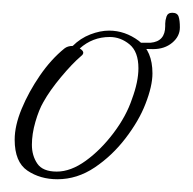

<svg xmlns="http://www.w3.org/2000/svg" viewBox="-20 -277 302 301"><path d="M70 4Q43 4 23 -9.5Q3 -23 3 -58Q3 -80 14 -106.5Q25 -133 42.5 -158.5Q60 -184 81 -201Q86 -205 94 -205Q106 -217 121.5 -223Q137 -229 151 -229Q176 -229 197.5 -213Q219 -197 219 -162Q219 -142 208 -114Q198 -88 177 -60.5Q156 -33 128.5 -14.5Q101 4 70 4ZM69 -8Q91 -8 114.5 -25Q138 -42 158 -68.5Q178 -95 187 -122Q197 -149 197 -170Q197 -196 183 -207.5Q169 -219 152 -219Q125 -219 105 -201Q115 -195 107 -189Q93 -177 75.5 -156Q58 -135 48 -117Q41 -105 35.5 -86Q30 -67 30 -50Q30 -33 38.5 -20.5Q47 -8 69 -8ZM220 -200Q193 -200 194 -204Q194 -207 195 -207Q195 -210 198 -210H216Q239 -212 239 -236V-240Q239 -245 241 -251Q243 -257 250 -257Q258 -257 260 -251Q262 -245 262 -234Q262 -220 250 -210Q238 -200 220 -200Z"/></svg>

Font: Waterfall
Style: Regular
Weight: 400
Designer: Robert E. Leuschke
Foundry: Robert E. Leuschke
Version: Version 1.010; ttfautohint (v1.8.3)